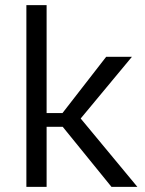

<svg xmlns="http://www.w3.org/2000/svg" viewBox="-20 -726 565 746"><path d="M392.6 -505.4H492.7L293.5 -265.6L513.7 0H413.1L223.6 -233.4H161.1V0H82.5V-706.1H161.1V-286.6H222.7Z"/></svg>

Font: Estedad-FD Regular
Style: FD-Regular
Weight: 400
Designer: Amin Abedi
Version: Version 7.3